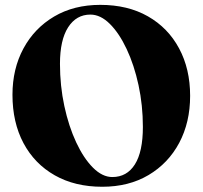

<svg xmlns="http://www.w3.org/2000/svg" viewBox="-20 -734 813 770"><path d="M382 -714.5Q492.5 -714.5 573.2 -668.5Q654 -622.5 698.2 -540Q742.5 -457.5 742.5 -349.5Q742.5 -243.5 698.8 -161.2Q655 -79 575.8 -32Q496.5 15 390 15Q280.5 15 199.5 -31Q118.5 -77 74.2 -160Q30 -243 30 -354Q30 -458 74 -539.5Q118 -621 197.2 -667.8Q276.5 -714.5 382 -714.5ZM553 -225Q553 -312 535.5 -392.8Q518 -473.5 488 -537.2Q458 -601 420.5 -638.2Q383 -675.5 342.5 -675.5Q286 -675.5 253.2 -624.5Q220.5 -573.5 220.5 -478Q220.5 -390 238 -308.8Q255.5 -227.5 285.5 -163.2Q315.5 -99 353 -61.5Q390.5 -24 430.5 -24Q489 -24 521 -74.8Q553 -125.5 553 -225Z"/></svg>

Font: Fraunces 72pt S000
Style: Bold
Weight: 700
Version: Version 1.000; ttfautohint (v1.8.3)